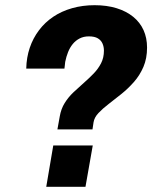

<svg xmlns="http://www.w3.org/2000/svg" viewBox="-20 -719 586 739"><path d="M201 -221 210 -271Q215 -300 229 -322.5Q243 -345 262.5 -363.5Q282 -382 302 -399.5Q322 -417 340 -435.5Q358 -454 369 -475.5Q380 -497 380 -524Q380 -539 374.5 -551.5Q369 -564 356.5 -571.5Q344 -579 322 -579Q302 -579 286.5 -571Q271 -563 260 -549.5Q249 -536 242 -518.5Q235 -501 231 -481Q230 -474 229.5 -467.5Q229 -461 228 -455H81Q82 -498 94.5 -535Q107 -572 130 -602.5Q153 -633 185 -654.5Q217 -676 257.5 -687.5Q298 -699 344 -699Q391 -699 428.5 -687.5Q466 -676 492.5 -654.5Q519 -633 532.5 -603Q546 -573 546 -536Q546 -494 532 -461.5Q518 -429 495.5 -403.5Q473 -378 447.5 -357.5Q422 -337 398.5 -319Q375 -301 359 -284Q343 -267 340 -248L336 -221ZM158 0 185 -159H337L309 0Z"/></svg>

Font: Archivo SemiCondensed ExtraBold
Style: Italic
Weight: 800
Width: 4
Italic angle: -10°
Designer: Hector Gatti
Foundry: Omnibus-Type
Version: Version 2.001